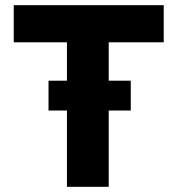

<svg xmlns="http://www.w3.org/2000/svg" viewBox="-20 -720 684 740"><path d="M238 0V-294H167V-409H238V-557H33V-700H611V-557H399V-409H484V-294H399V0Z"/></svg>

Font: Readex Pro bold
Style: Bold
Weight: 700
Designer: Bonnie Shaver-Troup, Thomas Jockin
Foundry: Lexend
Version: Version 1.200; ttfautohint (v1.8.3)